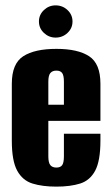

<svg xmlns="http://www.w3.org/2000/svg" viewBox="-20 -687 414 715"><path d="M190 8Q138 8 101 -3.5Q64 -15 44 -51.5Q24 -88 24 -163V-375Q24 -450 66.5 -477.5Q109 -505 190 -505Q270 -505 312 -477.5Q354 -450 354 -375V-237H160V-105Q160 -81 167.5 -72Q175 -63 190 -63Q205 -63 211.5 -72Q218 -81 218 -105V-189H354V-164Q354 -88 334.5 -51.5Q315 -15 278.5 -3.5Q242 8 190 8ZM160 -297H218V-383Q218 -406 211.5 -415Q205 -424 190 -424Q175 -424 167.5 -415Q160 -406 160 -383ZM187 -547Q162 -547 143.5 -564.5Q125 -582 125 -607Q125 -632 143.5 -649.5Q162 -667 187 -667Q213 -667 231.5 -649.5Q250 -632 250 -607Q250 -582 231.5 -564.5Q213 -547 187 -547Z"/></svg>

Font: Alumni Sans Thin ExtraBold
Style: Regular
Weight: 800
Version: Version 1.018